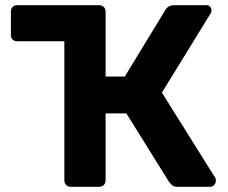

<svg xmlns="http://www.w3.org/2000/svg" viewBox="-20 -720 879 740"><path d="M810 -34Q812 -31 812 -23Q812 -14 805.5 -7Q799 0 790 0H665Q650 0 643 -6.5Q636 -13 632 -18L467 -283H387V-25Q387 -14 380 -7Q373 0 362 0H253Q242 0 235 -7Q228 -14 228 -25V-561H46Q35 -561 28.5 -567.5Q22 -574 22 -585V-675Q22 -686 28.5 -693Q35 -700 46 -700H362Q373 -700 380 -693Q387 -686 387 -675V-425H461L617 -681Q627 -700 653 -700H774Q785 -700 790 -694Q795 -688 795 -679Q795 -672 791 -667L604 -363Z"/></svg>

Font: Fz Rubik SemBd
Style: Regular
Weight: 600
Designer: Hubert and Fischer
Foundry: Hubert and Fischer
Version: Vit hóa bi FontZin.com